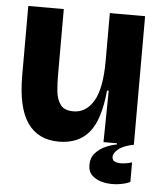

<svg xmlns="http://www.w3.org/2000/svg" viewBox="-51 -569 651 781"><g transform="rotate(5 274.5 -179.0)"><path d="M204 14Q120 14 76.5 -48Q33 -110 33 -243V-525H178V-254Q178 -223 181 -190.5Q184 -158 199.5 -136Q215 -114 253 -114Q305 -114 335.5 -166Q366 -218 366 -330V-525H510V-245V0H386L389 -210H382Q371 -90 327.5 -38Q284 14 204 14ZM509 152Q488 162 458.5 165.5Q429 169 401.5 163.5Q374 158 355.5 142Q337 126 337 97Q337 68 354.5 48.5Q372 29 396.5 18.5Q421 8 441 5V-12L510 -13V0Q468 8 448 24.5Q428 41 428 56Q428 72 442 76.5Q456 81 475.5 79Q495 77 509 72Z"/></g></svg>

Font: Bricolage Grotesque 48pt Bricolage Grotesque 48pt Regular
Style: Bold
Weight: 700
Designer: Mathieu Triay
Foundry: Atelier Triay
Version: Version 1.000; ttfautohint (v1.8.4.7-5d5b);gftools[0.9.32]